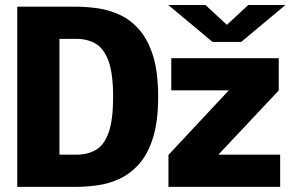

<svg xmlns="http://www.w3.org/2000/svg" viewBox="-20 -726 1129 746"><path d="M634 -706.5H778.5L861.5 -629.5L944.5 -706.5H1089L917 -563H806ZM47 0V-700H275.5Q316 -700 360 -693.8Q404 -687.5 445.8 -668.2Q487.5 -649 521.2 -610.5Q555 -572 574.8 -508.5Q594.5 -445 594.5 -350Q594.5 -255 574.8 -191.5Q555 -128 521.2 -89.8Q487.5 -51.5 445.8 -32Q404 -12.5 360 -6.2Q316 0 275.5 0ZM211 -125H276.5Q321.5 -125 353.5 -144.2Q385.5 -163.5 402.5 -212.2Q419.5 -261 419.5 -350Q419.5 -439 402 -487.8Q384.5 -536.5 352.5 -555.8Q320.5 -575 276.5 -575H211ZM634.5 0V-124L869 -375H645.5V-500H1063V-374.5L828.5 -125H1068.5V0Z"/></svg>

Font: Trispace SemiExpanded
Style: Bold
Weight: 700
Width: 6
Designer: Tyler Finck
Foundry: Etcetera Type Company
Version: Version 1.210; ttfautohint (v1.8.3)